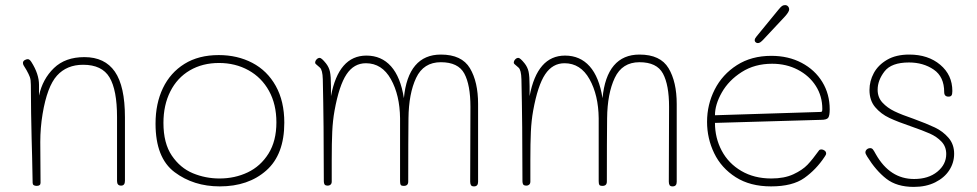

<svg xmlns="http://www.w3.org/2000/svg" viewBox="-20 -731 3832 753"><path d="M470 -271V-22Q470 -3 455 -3Q439 -3 439 -21V-272Q439 -378 409.5 -427.5Q380 -477 306 -477Q242 -477 203.5 -434.5Q165 -392 147 -284Q138 -230 138 -174L139 -14Q139 -2 124 -2Q108 -2 108 -14Q106 -129 104 -189Q103 -225 102 -287.5Q101 -350 101 -398Q101 -418 97 -429Q93 -440 84 -456Q82 -459 73 -474Q70 -479 70 -484Q70 -491 76.5 -495Q83 -499 89 -499Q96 -499 103 -488Q133 -441 133 -398V-356Q147 -421 191.5 -464Q236 -507 311 -507Q391 -507 430.5 -450Q470 -393 470 -271Z M590 -246Q590 -325 619 -385.5Q648 -446 703.5 -480.5Q759 -515 838 -515Q911 -515 969.5 -484.5Q1028 -454 1061.5 -394Q1095 -334 1095 -250Q1095 -125 1024.5 -62.5Q954 0 842 0Q739 0 664.5 -56Q590 -112 590 -246ZM1064 -251Q1064 -322 1035 -374.5Q1006 -427 954.5 -455.5Q903 -484 839 -484Q774 -484 724.5 -455Q675 -426 648 -372.5Q621 -319 621 -249Q621 -169 654 -120.5Q687 -72 736.5 -51.5Q786 -31 841 -31Q901 -31 951.5 -55Q1002 -79 1033 -128.5Q1064 -178 1064 -251Z M1855 -323V-18Q1855 0 1839 0Q1830 0 1827 -5Q1824 -10 1824 -19L1825 -312Q1825 -398 1801 -442.5Q1777 -487 1709 -487Q1641 -487 1612 -425.5Q1583 -364 1582 -267Q1581 -183 1581 -19Q1581 -2 1564 -2Q1554 -2 1551.5 -6Q1549 -10 1549 -21V-183V-267Q1548 -358 1513 -420.5Q1478 -483 1415 -483Q1368 -483 1339 -439.5Q1310 -396 1292 -297Q1285 -258 1283 -214Q1281 -170 1281 -104V-66V-19Q1281 -11 1276.5 -7Q1272 -3 1266 -3Q1256 -3 1253 -7.5Q1250 -12 1250 -20Q1250 -243 1246 -420Q1245 -457 1234.5 -466Q1224 -475 1223 -476Q1222 -477 1219 -479.5Q1216 -482 1216 -485Q1216 -492 1221.5 -498Q1227 -504 1234 -504Q1241 -504 1258 -483Q1270 -468 1274 -450Q1278 -432 1278 -393V-354Q1308 -513 1417 -513Q1476 -513 1513.5 -471Q1551 -429 1564 -346Q1572 -431 1608.5 -474Q1645 -517 1709 -517Q1791 -517 1823 -463.5Q1855 -410 1855 -323Z M2634 -323V-18Q2634 0 2618 0Q2609 0 2606 -5Q2603 -10 2603 -19L2604 -312Q2604 -398 2580 -442.5Q2556 -487 2488 -487Q2420 -487 2391 -425.5Q2362 -364 2361 -267Q2360 -183 2360 -19Q2360 -2 2343 -2Q2333 -2 2330.5 -6Q2328 -10 2328 -21V-183V-267Q2327 -358 2292 -420.5Q2257 -483 2194 -483Q2147 -483 2118 -439.5Q2089 -396 2071 -297Q2064 -258 2062 -214Q2060 -170 2060 -104V-66V-19Q2060 -11 2055.5 -7Q2051 -3 2045 -3Q2035 -3 2032 -7.5Q2029 -12 2029 -20Q2029 -243 2025 -420Q2024 -457 2013.5 -466Q2003 -475 2002 -476Q2001 -477 1998 -479.5Q1995 -482 1995 -485Q1995 -492 2000.5 -498Q2006 -504 2013 -504Q2020 -504 2037 -483Q2049 -468 2053 -450Q2057 -432 2057 -393V-354Q2087 -513 2196 -513Q2255 -513 2292.5 -471Q2330 -429 2343 -346Q2351 -431 2387.5 -474Q2424 -517 2488 -517Q2570 -517 2602 -463.5Q2634 -410 2634 -323Z M2753 -253Q2753 -321 2783 -380Q2813 -439 2870 -475.5Q2927 -512 3005 -512Q3072 -512 3124 -484.5Q3176 -457 3205 -409.5Q3234 -362 3234 -302Q3234 -277 3228 -269Q3222 -261 3200 -261L2784 -249Q2784 -190 2810.5 -140Q2837 -90 2887.5 -60.5Q2938 -31 3005 -31Q3056 -31 3091.5 -47.5Q3127 -64 3147 -85Q3167 -106 3192 -141Q3195 -145 3201 -145Q3208 -145 3214 -140.5Q3220 -136 3220 -129Q3220 -124 3214 -116Q3181 -66 3134.5 -33Q3088 0 3004 0Q2922 0 2865.5 -36Q2809 -72 2781 -130Q2753 -188 2753 -253ZM3198 -292Q3202 -292 3203.5 -294Q3205 -296 3205 -304Q3205 -354 3179.5 -394Q3154 -434 3109 -457.5Q3064 -481 3008 -481Q2940 -481 2889 -448.5Q2838 -416 2811 -368.5Q2784 -321 2784 -279ZM2940 -571V-574Q2940 -580 2947 -588L3033 -693Q3042 -704 3047 -707.5Q3052 -711 3059 -711Q3066 -711 3070.5 -706Q3075 -701 3075 -694Q3075 -685 3059 -667L2972 -574Q2966 -568 2961.5 -565Q2957 -562 2952 -562Q2948 -562 2944.5 -564.5Q2941 -567 2940 -571Z M3381 -117Q3374 -128 3374 -133Q3374 -140 3379.5 -145Q3385 -150 3393 -150Q3399 -150 3403 -145.5Q3407 -141 3415 -126Q3470 -29 3565 -29Q3621 -29 3656 -57.5Q3691 -86 3691 -127Q3691 -156 3672.5 -175.5Q3654 -195 3627 -207Q3600 -219 3554 -235Q3501 -253 3468 -268.5Q3435 -284 3412.5 -310.5Q3390 -337 3390 -378Q3390 -413 3407 -444.5Q3424 -476 3459 -496.5Q3494 -517 3546 -517Q3620 -517 3667.5 -477Q3715 -437 3715 -374Q3715 -361 3711.5 -356.5Q3708 -352 3700 -352Q3683 -352 3683 -370Q3683 -430 3642 -458Q3601 -486 3545 -486Q3476 -486 3449 -451Q3422 -416 3422 -379Q3422 -349 3441 -328.5Q3460 -308 3488 -294.5Q3516 -281 3563 -265Q3615 -246 3646.5 -231Q3678 -216 3700 -190.5Q3722 -165 3722 -128Q3722 -93 3703 -63.5Q3684 -34 3648 -16Q3612 2 3564 2Q3497 2 3456 -30Q3415 -62 3381 -117Z"/></svg>

Font: Mali ExtraLight
Style: Regular
Weight: 275
Version: Version 1.000; ttfautohint (v1.6)